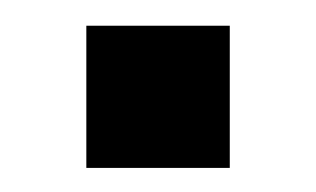

<svg xmlns="http://www.w3.org/2000/svg" viewBox="-20 -437 252 153"><path d="M48.8 -416.5H163.1V-303.2H48.8Z"/></svg>

Font: Monda SemiBold
Style: Regular
Weight: 600
Designer: Vernon Adams
Foundry: Vernon Adams
Version: Version 2.200